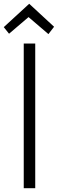

<svg xmlns="http://www.w3.org/2000/svg" viewBox="-28 -999 307 1019"><path d="M259 -857 229 -818 118 -913H129L20 -820L-8 -855L127 -979ZM159 -768V0H98V-768Z"/></svg>

Font: Yaldevi ExtraLight Light
Style: Regular
Weight: 300
Version: Version 1.100